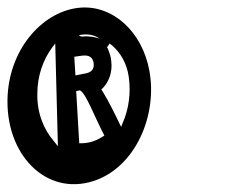

<svg xmlns="http://www.w3.org/2000/svg" viewBox="-39 -577 625 504"><path d="M-19 -326C-27 -173 81 -61 207 -102C317 -138 375 -275 353 -392C334 -494 258 -563 173 -557C78 -550 -12 -455 -19 -326ZM59 -331C59 -379 75 -421 97 -451L106 -463L113 -193L102 -207C76 -237 58 -280 59 -331ZM156 -428 177 -431C196 -433 205 -426 207 -410C208 -395 202 -386 179 -383L159 -379ZM161 -338 167 -339 171 -340 172 -339C186 -332 212 -266 225 -241L235 -221L228 -217C219 -211 209 -207 199 -204C191 -202 183 -201 174 -201H169ZM168 -485 177 -486C193 -488 209 -485 222 -476C208 -480 193 -483 178 -481C175 -481 172 -481 168 -485ZM227 -342 232 -347C246 -362 257 -387 253 -417C252 -429 248 -439 245 -447C244 -449 243 -452 242 -453L249 -463C251 -461 253 -459 255 -458C277 -439 294 -411 299 -375C305 -333 299 -290 283 -254L279 -244L274 -254C266 -271 247 -310 231 -336Z"/></svg>

Font: Charger Slice
Style: Regular
Weight: 400
Designer: Jasper
Foundry: Cannot Into Space Fonts
Version: Version 1.1